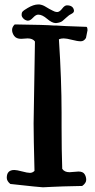

<svg xmlns="http://www.w3.org/2000/svg" viewBox="-20 -835 420 845"><path d="M101.6 -666 73.2 -664.1Q51.8 -664.1 42.5 -676.8Q33.2 -689.5 33.2 -703.1Q33.2 -716.8 44.9 -727.5Q185.5 -725.6 215.8 -722.7H226.6Q246.1 -720.7 361.3 -716.8Q365.2 -712.9 365.2 -702.1L358.4 -668Q349.6 -653.3 335.4 -653.3Q321.3 -653.3 296.9 -659.7Q272.5 -666 260.3 -666Q248 -666 239.3 -662.1Q251 -482.4 251 -339.8V-278.3Q251 -172.9 253.9 -91.8Q263.7 -77.1 286.1 -77.1L325.2 -80.1Q344.7 -80.1 352.1 -68.8Q359.4 -57.6 359.4 -43.5Q359.4 -29.3 341.8 -16.6Q240.2 -14.6 210 -12.7Q179.7 -10.7 168.9 -10.7Q158.2 -10.7 25.4 -25.4Q9.8 -38.1 9.8 -52.7Q9.8 -86.9 43 -86.9Q53.7 -86.9 77.1 -80.6Q100.6 -74.2 111.8 -74.2Q123 -74.2 131.8 -83Q127.9 -234.4 127.9 -291L133.8 -652.3Q124 -666 101.6 -666ZM153.3 -815.4Q168 -813.5 180.2 -805.7Q192.4 -797.9 196.8 -795.9Q201.2 -793.9 211.9 -788.1Q222.7 -782.2 229.5 -782.2H233.4Q243.2 -783.2 253.9 -797.4Q264.6 -811.5 274.4 -811.5Q302.7 -811.5 305.7 -788.1Q305.7 -780.3 296.9 -775.4Q288.1 -770.5 284.2 -768.1Q280.3 -765.6 272 -757.8Q263.7 -750 254.9 -742.7Q246.1 -735.4 226.6 -733.4H225.6Q209 -733.4 187.5 -752Q166 -770.5 149.4 -770.5H147.5Q137.7 -770.5 125.5 -757.3Q113.3 -744.1 103.5 -744.1H100.6Q89.8 -746.1 82.5 -753.9Q75.2 -761.7 75.2 -769Q75.2 -776.4 76.7 -779.8Q78.1 -783.2 81.5 -786.1Q85 -789.1 86.9 -790.5Q88.9 -792 94.7 -795.4Q100.6 -798.8 101.6 -799.8Q127.9 -815.4 148.4 -815.4Z"/></svg>

Font: Essays1743
Style: Medium
Weight: 500
Designer: Based on the typeface in a 1743 English translation of the essays of Montaigne.  PostScript/TrueType font designed by Jo
Version: Version 002.100